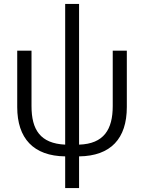

<svg xmlns="http://www.w3.org/2000/svg" viewBox="-20 -789 736 981"><path d="M313 172H384V10C546 8 628 -81 628 -242V-530H556V-247C556 -128 511 -54 384 -50V-769H313V-50C186 -56 141 -126 141 -247V-530H68V-242C68 -82 151 8 313 10Z"/></svg>

Font: Cheyenne Sans Light
Style: Regular
Weight: 300
Designer: The Public Sans project authors (U.S. Web Design System), Libre Franklin designed by Pablo Impallari and Rodrigo Fuenzal
Foundry: The Cheyenne Sans Project Authors
Version: Version 2.007